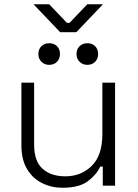

<svg xmlns="http://www.w3.org/2000/svg" viewBox="-20 -876 651 906"><path d="M81 -190V-486H141V-194Q141 -115 181 -79.5Q221 -44 288 -44Q363 -44 413 -93.5Q463 -143 463 -243V-486H523V0H465V-90H453Q435 -51 394 -20.5Q353 10 275 10Q223 10 178.5 -12Q134 -34 107.5 -78.5Q81 -123 81 -190ZM341 -621Q341 -644 355.5 -658Q370 -672 392 -672Q415 -672 429 -658Q443 -644 443 -621Q443 -599 429 -584.5Q415 -570 392 -570Q370 -570 355.5 -584.5Q341 -599 341 -621ZM161 -621Q161 -644 175.5 -658Q190 -672 212 -672Q235 -672 249 -658Q263 -644 263 -621Q263 -599 249 -584.5Q235 -570 212 -570Q190 -570 175.5 -584.5Q161 -599 161 -621ZM264 -724 138 -856H212L296 -768H308L392 -856H466L340 -724Z"/></svg>

Font: Space 7353
Style: Regular
Weight: 400
Designer: Christine Claussen + Ruben Lyon  (Space 7353)
Version: Version 1.000;FEAKit 1.0